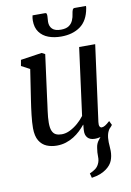

<svg xmlns="http://www.w3.org/2000/svg" viewBox="-110 -870 807 1179"><g transform="rotate(-10 294.0 -281.0)"><path d="M364.3 242.1 356.9 213.4Q379.2 203.9 393.1 193.3Q407 182.8 415 166.2Q425.3 146.7 424.4 120.6Q423.4 94.4 428.1 67.3Q431.3 40.4 446.7 21.2Q462.2 2 472.5 -11.9L533.3 -48.8Q515.2 -27.7 509.3 -5.7Q503.4 16.3 504.1 45Q504.5 57.3 505.7 71.7Q507 86.1 507 99.4Q507 132.1 496.3 159.1Q485.5 186 457.6 206.8Q439.8 220 418.1 228.6Q396.4 237.2 364.3 242.1ZM187.6 10Q153.3 10 124.7 -1.9Q96.1 -13.9 78.8 -42.4Q61.5 -70.8 61.2 -120.7Q61.2 -138.2 62.6 -159Q64 -179.8 66.7 -202.9Q69.3 -226 72.5 -249.4Q75.6 -272.9 79.1 -294.8L107.5 -481.7L54.8 -509.7L61.4 -547L193.4 -566.6L214.2 -556L179 -290.8Q176.5 -269.3 173.6 -248.8Q170.7 -228.2 168.2 -208.8Q165.6 -189.5 164 -171.4Q162.4 -153.3 162.4 -136.6Q162.4 -103.3 170.5 -85.2Q178.5 -67.1 193.5 -60.1Q208.6 -53.2 229.4 -53.2Q255.3 -53.2 281.7 -66.4Q308.2 -79.7 331.6 -100.1Q354.9 -120.6 371.2 -142.6L426.9 -562.6H527L463.3 -88.6Q460.8 -69.9 465.3 -61.1Q469.8 -52.4 478.3 -52.4Q487.9 -52.4 499.6 -59.3Q511.3 -66.2 529.4 -82.9L542 -56.7Q537.7 -49.7 521.6 -33.7Q505.6 -17.8 480.7 -4.2Q455.9 9.3 425.2 9.3Q394.3 9.3 379.4 -7.6Q364.4 -24.4 366.4 -52.7Q366.3 -54.6 366.5 -58.5Q366.7 -62.3 367.2 -67.3Q367.8 -72.3 368.3 -77.6Q368.8 -82.8 369.3 -87.4L368 -88.4Q353.3 -70.3 334.9 -52.8Q316.5 -35.3 293.9 -21.1Q271.2 -7 244.8 1.5Q218.3 10 187.6 10ZM257.7 -803.6Q264.5 -803.6 266.3 -798.1Q268 -792.5 268 -784.2Q268 -775.9 266.8 -765.9Q265.6 -755.9 265.6 -747.6Q265.6 -719.6 282.4 -703.2Q299.2 -686.8 335.7 -686.8Q366.9 -686.8 384.7 -698.4Q402.5 -710.1 411.1 -729.7Q419.8 -749.2 422.6 -772.5Q424 -783.8 427.9 -793.7Q431.7 -803.6 440.6 -803.6H511.8Q511.8 -800.1 511.8 -796.6Q511.8 -793.1 510.8 -789Q497.6 -713.5 450 -679.2Q402.5 -644.9 330.3 -644.9Q286.3 -644.9 251.2 -658.1Q216 -671.3 195.4 -699.4Q174.8 -727.4 174.8 -771.1Q174.8 -779 175.8 -787.3Q176.8 -795.6 178.8 -803.6Z"/></g></svg>

Font: Merriweather Light
Style: Italic
Weight: 300
Italic angle: -7.8°
Designer: Eben Sorkin
Foundry: Eben Sorkin
Version: Version 2.101